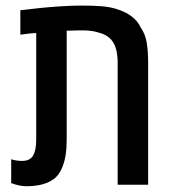

<svg xmlns="http://www.w3.org/2000/svg" viewBox="-20 -660 620 686"><path d="M73.7 5.4Q61.5 5.4 47.9 2.4Q34.2 -0.5 20 -5.9V-90.8Q40.5 -85 58.6 -85Q87.4 -85 98.4 -104.5Q109.4 -124 109.4 -161.1V-542Q95.2 -541.5 81.1 -539.8Q66.9 -538.1 52.7 -536.1V-623.5Q87.4 -627.9 125.2 -631.6Q163.1 -635.3 200.9 -637.7Q238.8 -640.1 273.4 -640.1Q314.5 -640.1 342.5 -637.7Q370.6 -635.3 391.1 -629.4Q411.6 -623.5 429.2 -614.7Q447.8 -605 461.2 -592Q474.6 -579.1 483.4 -560.5Q499 -538.6 504.2 -507.8Q509.3 -477.1 509.3 -436V0H400.4V-434.6Q400.4 -484.4 383.5 -510Q366.7 -535.6 331.1 -543.9Q314 -549.8 286.1 -551.3Q273.9 -551.3 257.1 -551.3Q240.2 -551.3 218.3 -550.3V-161.1Q218.3 -130.9 214.4 -105.7Q210.4 -80.6 201.7 -60.5Q189.5 -30.3 165 -15.6Q147 -4.4 123.8 0.5Q100.6 5.4 73.7 5.4Z"/></svg>

Font: Open Sans SemiCondensed SemiBold
Style: Regular
Weight: 600
Width: 4
Designer: Monotype Design Team
Foundry: Monotype Imaging Inc.
Version: Version 3.000